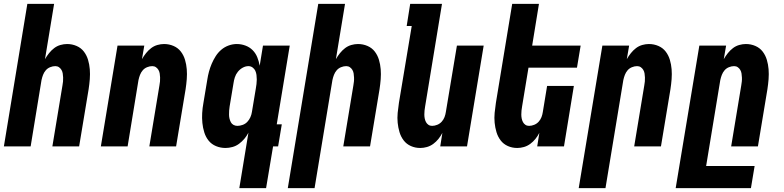

<svg xmlns="http://www.w3.org/2000/svg" viewBox="-20 -755 4040 990"><path d="M0 0 121 -735H259L212 -450Q221 -466 233 -481Q245 -496 259.5 -507Q274 -518 291.5 -523Q309 -528 326 -528Q352 -528 375 -518Q398 -508 412.5 -489Q427 -470 434 -446.5Q441 -423 443 -398Q445 -373 443 -347Q441 -321 437 -295L388 0H250L302 -314Q304 -325 305 -335Q306 -345 305.5 -355.5Q305 -366 303.5 -376Q302 -386 297 -394.5Q292 -403 284 -408.5Q276 -414 265 -414Q252 -414 238.5 -408.5Q225 -403 216 -392.5Q207 -382 202 -369Q197 -356 194 -342L138 0Z M500 0 586 -520H724L712 -450Q721 -466 733 -481Q745 -496 759.5 -507Q774 -518 791.5 -523Q809 -528 826 -528Q852 -528 875 -518Q898 -508 912.5 -489Q927 -470 934 -446.5Q941 -423 943 -398Q945 -373 943 -347Q941 -321 937 -295L888 0H750L802 -314Q804 -325 805 -335Q806 -345 805.5 -355.5Q805 -366 803.5 -376Q802 -386 797 -394.5Q792 -403 784 -408.5Q776 -414 765 -414Q752 -414 738.5 -408.5Q725 -403 716 -392.5Q707 -382 702 -369Q697 -356 694 -342L638 0Z M1204 -106Q1217 -106 1231 -111Q1245 -116 1255 -126.5Q1265 -137 1271 -150.5Q1277 -164 1279 -178L1299 -298Q1301 -310 1302.5 -321.5Q1304 -333 1304 -345Q1304 -357 1302.5 -368.5Q1301 -380 1296.5 -390Q1292 -400 1282.5 -407Q1273 -414 1261 -414Q1246 -414 1231.5 -406Q1217 -398 1206.5 -385Q1196 -372 1191 -356.5Q1186 -341 1184 -326L1164 -206Q1162 -195 1161.5 -184.5Q1161 -174 1161 -163.5Q1161 -153 1163.5 -143Q1166 -133 1170.5 -124.5Q1175 -116 1184 -111Q1193 -106 1204 -106ZM1214 215 1261 -71Q1253 -55 1240.5 -40Q1228 -25 1212.5 -13.5Q1197 -2 1178.5 3Q1160 8 1143 8Q1117 8 1094 -1.5Q1071 -11 1056 -29.5Q1041 -48 1033.5 -72Q1026 -96 1023.5 -121Q1021 -146 1022.5 -172Q1024 -198 1029 -225L1049 -345Q1052 -365 1057.5 -385.5Q1063 -406 1071.5 -426Q1080 -446 1092 -465Q1104 -484 1121 -498.5Q1138 -513 1159 -520.5Q1180 -528 1201 -528Q1224 -528 1245.5 -520Q1267 -512 1282.5 -496.5Q1298 -481 1306.5 -460Q1315 -439 1319 -416L1336 -520H1474L1407 -114H1433L1414 0H1388L1352 215Z M1464 215 1621 -735H1759L1712 -450Q1721 -466 1733 -481Q1745 -496 1759.5 -507Q1774 -518 1791.5 -523Q1809 -528 1826 -528Q1852 -528 1875 -518Q1898 -508 1912.5 -489Q1927 -470 1934 -446.5Q1941 -423 1943 -398Q1945 -373 1943 -347Q1941 -321 1937 -295L1888 0H1750L1802 -314Q1804 -325 1805 -335Q1806 -345 1805.5 -355.5Q1805 -366 1803.5 -376Q1802 -386 1797 -394.5Q1792 -403 1784 -408.5Q1776 -414 1765 -414Q1752 -414 1738.5 -408.5Q1725 -403 1716 -392.5Q1707 -382 1702 -369Q1697 -356 1694 -342L1602 215Z M2147 8Q2121 8 2098.5 -2Q2076 -12 2061.5 -31Q2047 -50 2040 -73.5Q2033 -97 2030.5 -122Q2028 -147 2030.5 -173Q2033 -199 2037 -225L2103 -621H2077L2095 -735H2259L2172 -206Q2170 -195 2169 -185Q2168 -175 2168 -164.5Q2168 -154 2170 -144Q2172 -134 2176.5 -125.5Q2181 -117 2189 -111.5Q2197 -106 2208 -106Q2221 -106 2234.5 -111.5Q2248 -117 2257.5 -127.5Q2267 -138 2272 -151Q2277 -164 2279 -178L2336 -520H2474L2388 0H2250L2261 -70Q2253 -54 2241 -39Q2229 -24 2214 -13Q2199 -2 2181.5 3Q2164 8 2147 8Z M2647 8Q2621 8 2598.5 -2Q2576 -12 2561.5 -31Q2547 -50 2540 -73.5Q2533 -97 2530.5 -122Q2528 -147 2530.5 -173Q2533 -199 2537 -225L2621 -735H2759L2724 -520H2974L2955 -406H2705L2672 -206Q2670 -195 2669 -185Q2668 -175 2668 -164.5Q2668 -154 2670 -144Q2672 -134 2676.5 -125.5Q2681 -117 2689 -111.5Q2697 -106 2708 -106Q2721 -106 2734.5 -111.5Q2748 -117 2757.5 -127.5Q2767 -138 2772 -151Q2777 -164 2779 -178L2801 -312H2939L2888 0H2750L2761 -70Q2753 -54 2741 -39Q2729 -24 2714 -13Q2699 -2 2681.5 3Q2664 8 2647 8Z M2964 215 3086 -520H3224L3212 -450Q3221 -466 3233 -481Q3245 -496 3259.5 -507Q3274 -518 3291.5 -523Q3309 -528 3326 -528Q3352 -528 3375 -518Q3398 -508 3412.5 -489Q3427 -470 3434 -446.5Q3441 -423 3443 -398Q3445 -373 3443 -347Q3441 -321 3437 -295L3388 0H3250L3302 -314Q3304 -325 3305 -335Q3306 -345 3305.5 -355.5Q3305 -366 3303.5 -376Q3302 -386 3297 -394.5Q3292 -403 3284 -408.5Q3276 -414 3265 -414Q3252 -414 3238.5 -408.5Q3225 -403 3216 -392.5Q3207 -382 3202 -369Q3197 -356 3194 -342L3102 215Z M3464 215 3586 -520H3724L3712 -450Q3721 -466 3733 -481Q3745 -496 3759.5 -507Q3774 -518 3791.5 -523Q3809 -528 3826 -528Q3852 -528 3875 -518Q3898 -508 3912.5 -489Q3927 -470 3934 -446.5Q3941 -423 3943 -398Q3945 -373 3943 -347Q3941 -321 3937 -295L3888 0H3750L3802 -314Q3804 -325 3805 -335Q3806 -345 3805.5 -355.5Q3805 -366 3803.5 -376Q3802 -386 3797 -394.5Q3792 -403 3784 -408.5Q3776 -414 3765 -414Q3752 -414 3738.5 -408.5Q3725 -403 3716 -392.5Q3707 -382 3702 -369Q3697 -356 3694 -342L3621 101H3871L3852 215Z"/></svg>

Font: Iosevka Heavy
Style: Italic
Weight: 900
Italic angle: -9°
Monospace: yes
Designer: Belleve Invis
Foundry: Belleve Invis
Version: Version 32.5.0; ttfautohint (v1.8.4)